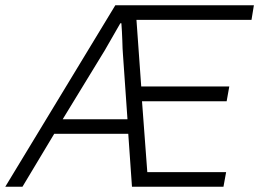

<svg xmlns="http://www.w3.org/2000/svg" viewBox="-62 -706 980 726"><path d="M-42 0 374 -686H898L889 -631H454L472 -379H805L795 -323H475L495 -55H793L783 0H437L423 -200H143L23 0ZM175 -255H420L403 -499Q402 -508 401.5 -522.5Q401 -537 400.5 -553.5Q400 -570 399 -587Q398 -604 397 -618H393Q383 -600 370 -578Q357 -556 345 -534.5Q333 -513 324 -499Z"/></svg>

Font: Archivo SemiCondensed ExtraLight
Style: Italic
Weight: 250
Width: 4
Italic angle: -10°
Designer: Hector Gatti
Foundry: Omnibus-Type
Version: Version 2.001